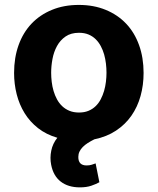

<svg xmlns="http://www.w3.org/2000/svg" viewBox="-20 -573 654 796"><path d="M38.4 -270.6Q38.4 -333.8 57 -385.8Q75.6 -437.9 110.6 -474.8Q145.6 -511.7 195.3 -532.1Q245 -552.6 306.8 -552.6Q368.6 -552.6 418.3 -532.1Q468 -511.7 503 -474.8Q538 -437.9 556.6 -385.8Q575.3 -333.8 575.3 -270.6Q575.3 -220.2 562.7 -174.9Q550.1 -129.6 524.7 -93.2Q499.3 -56.8 460.9 -31.4Q422.6 -6 371.1 4.6Q356.2 12.1 343.9 19.9Q331.7 27.7 323 36.6Q314.3 45.5 309.5 55.6Q304.7 65.7 304.7 77.4Q304.3 112.9 339.1 112.9Q351.2 112.9 360.3 109.9Q369.3 106.9 376.4 104.4L392 182.5Q378.9 190 358.8 196.9Q338.8 203.8 311.1 203.8Q262.8 203.8 231.9 180Q201 156.2 192.1 110.1Q186.4 81.3 192.5 51.7Q198.5 22 217.7 -1.8Q171.5 -15.3 137.8 -41.7Q104 -68.2 82 -103.9Q60 -139.6 49.2 -182.2Q38.4 -224.8 38.4 -270.6ZM192.1 -271.7Q192.1 -253.2 194.4 -233.7Q196.7 -214.1 202.1 -195.8Q207.4 -177.6 216.3 -161.2Q225.1 -144.9 237.9 -132.8Q250.7 -120.7 267.9 -113.6Q285.2 -106.5 307.5 -106.5Q329.9 -106.5 346.9 -113.6Q364 -120.7 376.6 -133Q389.2 -145.2 397.7 -161.6Q406.2 -177.9 411.6 -196.4Q416.9 -214.8 419.2 -234.2Q421.5 -253.6 421.5 -271.7Q421.5 -290.1 419.2 -309.5Q416.9 -328.8 411.8 -347.1Q406.6 -365.4 397.9 -381.7Q389.2 -398.1 376.6 -410.5Q364 -422.9 346.9 -430Q329.9 -437.1 307.5 -437.1Q274.1 -437.1 251.8 -421.7Q229.4 -406.2 216.3 -382.1Q203.1 -358 197.6 -328.7Q192.1 -299.4 192.1 -271.7Z"/></svg>

Font: Inter P
Style: Bold
Weight: 700
Designer: Rasmus Andersson
Foundry: rsms
Version: Version 3.018;git-588b23468